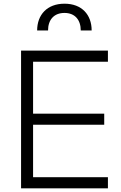

<svg xmlns="http://www.w3.org/2000/svg" viewBox="-20 -1019 653 1039"><path d="M94 0H564V-60H159V-344H544V-404H159V-685H564V-745H94ZM181 -854H240C240 -912 272 -949 329 -949C385 -949 417 -912 417 -854H476C476 -940 422 -999 329 -999C235 -999 181 -939 181 -854Z"/></svg>

Font: Mluvka Light
Style: Regular
Weight: 300
Designer: Modified by Jiří Krblich, Original typeface by Gumpita Rahayu
Foundry: Gumpita Rahayu & Jiří Krblich
Version: Version 2.000;Glyphs 3.1.1 (3134)